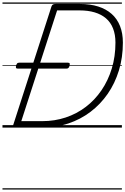

<svg xmlns="http://www.w3.org/2000/svg" viewBox="-20 -1030 1012 1550"><path d="M108 0Q80 0 86 -19L396 -979Q400 -989 407 -993.5Q414 -998 430 -998H625Q708 -998 772.5 -977.5Q837 -957 881.5 -917.5Q926 -878 949 -819.5Q972 -761 972 -686Q972 -566 940 -461.5Q908 -357 849.5 -272.5Q791 -188 710.5 -127Q630 -66 531 -33Q432 0 321 0ZM152 -52H321Q421 -52 510 -81.5Q599 -111 672.5 -167Q746 -223 799.5 -301.5Q853 -380 882.5 -477Q912 -574 912 -686Q912 -751 892.5 -800.5Q873 -850 835.5 -882Q798 -914 744.5 -930Q691 -946 623 -946H441ZM124 -476Q111 -476 109 -483Q107 -490 110 -501Q113 -511 118 -517.5Q123 -524 136 -524H528Q541 -524 542.5 -517Q544 -510 542 -500Q539 -489 533.5 -482.5Q528 -476 516 -476ZM0 490H964V500H0ZM0 -20H964V0H0ZM0 -505H964V-500H0ZM0 -1010H964V-1000H0Z"/></svg>

Font: Playwrite AU TAS Guides
Style: Regular
Weight: 400
Designer: Veronika Burian, José Scaglione
Foundry: TypeTogether
Version: Version 1.003